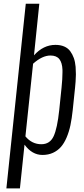

<svg xmlns="http://www.w3.org/2000/svg" viewBox="-20 -830 457 1040"><path d="M14.6 190.4 119.6 -809.6H192.9L164.1 -530.3Q214.8 -586.9 280.3 -586.9Q307.6 -586.9 327.9 -578.1Q348.1 -569.3 360.4 -552.7Q372.6 -536.1 379.9 -515.6Q387.2 -495.1 389.6 -467.8Q391.1 -446.8 391.1 -427.2Q391.1 -420.4 390.6 -414.1Q390.1 -388.2 386.7 -356.4L374 -234.4Q369.1 -188.5 361.6 -152.3Q354 -116.2 340.8 -85.2Q327.6 -54.2 309.8 -33.9Q292 -13.7 266.8 -2.2Q241.7 9.3 210 9.3Q153.8 9.3 112.8 -46.4L87.9 190.4ZM204.1 -48.8Q250.5 -48.8 270.5 -92Q290.5 -135.3 300.8 -233.4L313.5 -356.4Q318.4 -403.3 318.4 -438Q318.4 -444.8 318.4 -451.7Q316.9 -490.2 301.5 -509.8Q286.1 -529.3 253.4 -529.3Q209 -529.3 159.2 -484.9L117.7 -91.3Q152.8 -48.8 204.1 -48.8Z"/></svg>

Font: Oswald
Style: Light
Weight: 300
Designer: Vernon Adams
Foundry: Vernon Adams
Version: 3.0; ttfautohint (v0.95.6-bc232) -l 8 -r 50 -G 200 -x 0 -w "